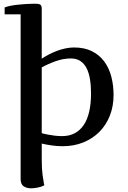

<svg xmlns="http://www.w3.org/2000/svg" viewBox="-20 -770 688 1031"><path d="M90.8 -692.9H4.9V-730Q15.1 -734.4 33.7 -738.3Q52.2 -742.2 74.5 -744.6Q96.7 -747.1 119.9 -748.5Q143.1 -750 162.1 -750Q172.4 -750 180.2 -749.5Q188 -749 193.4 -746.6Q198.7 -744.1 201.4 -739Q204.1 -733.9 204.1 -724.1V-455.1Q222.2 -466.8 243.2 -477.8Q264.2 -488.8 286.6 -497.1Q309.1 -505.4 332.3 -510.3Q355.5 -515.1 377.9 -515.1Q433.6 -515.1 473.9 -494.9Q514.2 -474.6 539.8 -439.9Q565.4 -405.3 577.6 -358.9Q589.8 -312.5 589.8 -259.8Q589.8 -199.7 570.1 -149.4Q550.3 -99.1 514.2 -62.5Q478 -25.9 427.7 -5.4Q377.4 15.1 316.9 15.1Q286.6 15.1 258.1 11Q229.5 6.8 204.1 1V85Q204.1 137.2 208.5 168.7Q212.9 200.2 215.8 215.8Q215.8 216.8 216.3 217.5Q216.8 218.3 216.8 219.2Q216.8 220.2 217.3 221.2Q217.8 222.2 217.8 223.1V225.1Q210.9 229 202.4 231.9Q193.8 234.9 184.3 236.8Q174.8 238.8 165.3 240Q155.8 241.2 147.9 241.2Q123 241.2 106.9 230.2Q90.8 219.2 90.8 191.9ZM360.8 -456.1Q320.3 -456.1 280.3 -441.9Q240.2 -427.7 204.1 -408.2V-55.2Q204.1 -54.7 213.9 -52.2Q223.6 -49.8 239 -46.9Q254.4 -43.9 273.9 -41.5Q293.5 -39.1 313 -39.1Q352.5 -39.1 381.6 -54.7Q410.6 -70.3 430.2 -99.6Q449.7 -128.9 459.2 -171.4Q468.8 -213.9 468.8 -268.1Q468.8 -310.1 463.1 -344.7Q457.5 -379.4 444.8 -404.1Q432.1 -428.7 411.4 -442.4Q390.6 -456.1 360.8 -456.1Z"/></svg>

Font: Artifika
Style: Medium
Weight: 500
Designer: Yulya Zhdanova | Cyreal.org
Foundry: Yulya Zhdanova | Cyreal
Version: Version 1.000